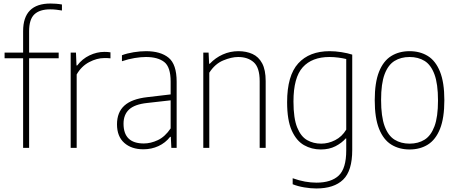

<svg xmlns="http://www.w3.org/2000/svg" viewBox="-20 -838 2587 1088"><path d="M111 0V-508H6V-540H111V-661.5Q111 -818 266 -818Q280 -818 297.5 -816.8Q315 -815.5 331 -812.5V-778.5Q314 -781.5 298 -783.2Q282 -785 264 -785Q205 -785 175 -756.8Q145 -728.5 145 -661.5V-540H312.5V-508H145V0Z M380.5 0V-540H410.5L413.5 -467H417.5Q446 -504.5 487.2 -524.2Q528.5 -544 571.5 -544Q590.5 -544 606 -541.5V-507.5Q597 -508.5 589.2 -508.8Q581.5 -509 571 -509Q529 -509 485 -485.8Q441 -462.5 414.5 -416V0Z M792.5 8Q725 8 684 -28.5Q643 -65 643 -133.5Q643 -201.5 684.8 -239.5Q726.5 -277.5 815 -287.5L947 -303V-375.5Q947 -458.5 910.5 -486.8Q874 -515 807 -515Q778.5 -515 743 -509.2Q707.5 -503.5 671 -491V-525Q700 -536 737.2 -542Q774.5 -548 807.5 -548Q890 -548 935.5 -510.8Q981 -473.5 981 -375V0H951L948 -62.5H944Q917.5 -28.5 878 -10.2Q838.5 8 792.5 8ZM680 -137Q680 -25 795 -25Q834 -25 874.5 -44Q915 -63 947 -110.5V-269.5L814 -254.5Q743.5 -247 711.8 -217.8Q680 -188.5 680 -137Z M1132 0V-540H1162L1165 -477H1169Q1200.5 -510.5 1242.2 -529.2Q1284 -548 1331 -548Q1375.5 -548 1410.5 -532.2Q1445.5 -516.5 1465.5 -479.2Q1485.5 -442 1485.5 -378.5V0H1451.5V-378Q1451.5 -455 1418 -485Q1384.5 -515 1329.5 -515Q1291.5 -515 1244.8 -495.5Q1198 -476 1166 -426V0Z M1772.5 230Q1740.5 230 1703.8 223.8Q1667 217.5 1638.5 206V172Q1675 185 1708.2 191Q1741.5 197 1773 197Q1857 197 1899.5 156.8Q1942 116.5 1942 14.5V-53.5H1939Q1917 -28 1881.2 -9.5Q1845.5 9 1798 9Q1746 9 1702.8 -15.5Q1659.5 -40 1633.2 -98.5Q1607 -157 1607 -259Q1607 -409.5 1670 -478.8Q1733 -548 1848 -548Q1880 -548 1914.8 -542.5Q1949.5 -537 1976 -528.5V12Q1976 130.5 1924.2 180.2Q1872.5 230 1772.5 230ZM1800 -24Q1840.5 -24 1879.2 -43.8Q1918 -63.5 1942 -103.5V-503.5Q1924 -508 1898.2 -511.5Q1872.5 -515 1847 -515Q1748 -515 1695.5 -456.8Q1643 -398.5 1643 -263Q1643 -167.5 1664 -115.8Q1685 -64 1720.5 -44Q1756 -24 1800 -24Z M2301 9Q2242 9 2197.5 -18.5Q2153 -46 2128.2 -107.5Q2103.5 -169 2103.5 -270Q2103.5 -370.5 2128 -431.8Q2152.5 -493 2197 -520.5Q2241.5 -548 2301 -548Q2360 -548 2404.2 -520.8Q2448.5 -493.5 2473.2 -432.2Q2498 -371 2498 -270Q2498 -169.5 2473.5 -108Q2449 -46.5 2404.8 -18.8Q2360.5 9 2301 9ZM2301 -24Q2350 -24 2386 -46.5Q2422 -69 2442 -122.2Q2462 -175.5 2462 -268.5Q2462 -362.5 2442 -416.5Q2422 -470.5 2386 -492.8Q2350 -515 2301 -515Q2252 -515 2215.8 -492.8Q2179.5 -470.5 2159.5 -417.5Q2139.5 -364.5 2139.5 -272Q2139.5 -177.5 2159.5 -123.2Q2179.5 -69 2215.8 -46.5Q2252 -24 2301 -24Z"/></svg>

Font: Encode Sans SmCnd Th
Style: Regular
Weight: 100
Width: 4
Designer: Multiple Designers
Foundry: Impallari Type
Version: Version 3.002; ttfautohint (v1.8.3) -l 8 -r 50 -G 200 -x 14 